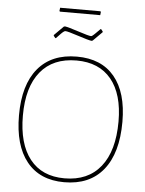

<svg xmlns="http://www.w3.org/2000/svg" viewBox="-59 -931 745 984"><g transform="rotate(5 313.5 -439.5)"><path d="M417 -884 420 -881 418 -864H211L208 -867L210 -884ZM429 -793 438 -782V-778L391 -731L385 -729Q369 -731 314 -749Q259 -767 248 -767Q245 -767 242 -765.5Q239 -764 234.5 -760Q230 -756 226 -752Q222 -748 215 -740.5Q208 -733 202 -727H199L190 -738V-742L237 -789L243 -791Q259 -789 314 -771Q369 -753 380 -753Q383 -753 386 -755Q389 -757 393.5 -761Q398 -765 402 -769Q406 -773 413 -780Q420 -787 426 -793ZM318 -642Q444 -642 511.5 -561Q579 -480 579 -329Q579 -168 509 -81.5Q439 5 308 5Q183 5 115.5 -78.5Q48 -162 48 -317Q48 -474 118 -558Q188 -642 318 -642ZM318 -622Q197 -622 132.5 -543Q68 -464 68 -317Q68 -172 130 -93.5Q192 -15 308 -15Q429 -15 494 -96.5Q559 -178 559 -329Q559 -470 496.5 -546Q434 -622 318 -622Z"/></g></svg>

Font: Alegreya Sans SC Thin
Style: Regular
Weight: 100
Designer: Juan Pablo del Peral
Foundry: Huerta Tipografica
Version: Version 2.007